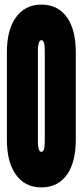

<svg xmlns="http://www.w3.org/2000/svg" viewBox="-20 -806 361 836"><path d="M47 -49Q10 -103 10 -198V-578Q10 -673 47 -727Q87 -786 160.5 -786Q234 -786 274 -727Q310 -673 310 -578V-198Q310 -103 274 -49Q234 10 160 10Q86 10 47 -49ZM171 -154Q175 -167 175 -191V-585Q175 -609 171 -621Q167 -631 160 -631Q153 -631 150 -621Q145 -609 145 -585V-191Q145 -167 150 -154Q153 -145 160 -145Q167 -145 171 -154Z"/></svg>

Font: Grith.
Style: Regular
Weight: 400
Designer: Yosi Nasution
Version: Version 1.000;hotconv 1.0.109;makeotfexe 2.5.65596